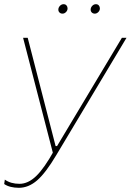

<svg xmlns="http://www.w3.org/2000/svg" viewBox="-29 -700 623 915"><path d="M-9 177 -6 156Q22 176 64 176Q105 176 143.5 139Q182 102 229 17L227 44L81 -520H103L236 -4H243L552 -520H574L240 38Q189 124 148 159.5Q107 195 61 195Q40 195 22 190.5Q4 186 -9 177ZM249 -654Q249 -664 256.5 -672Q264 -680 274 -680Q283 -680 288 -674Q293 -668 293 -660Q293 -650 285.5 -642.5Q278 -635 269 -635Q260 -635 254.5 -640.5Q249 -646 249 -654ZM403 -654Q403 -664 410.5 -672Q418 -680 428 -680Q437 -680 442 -674Q447 -668 447 -660Q447 -650 439.5 -642.5Q432 -635 423 -635Q414 -635 408.5 -640.5Q403 -646 403 -654Z"/></svg>

Font: Fixel Italic Variable 20240409 Display Thin
Style: Italic
Weight: 100
Italic angle: -10°
Designer: AlfaBravo + MacPaw
Foundry: Kyrylo Tkachov, Marchela Mozhyna, Serhii Makarenko, Maria Weinstein, Zakhar Kryvoshyya
Version: Version 1.211;Glyphs 3.2 (3225)